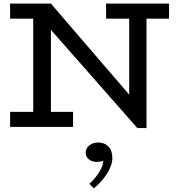

<svg xmlns="http://www.w3.org/2000/svg" viewBox="-20 -706 978 1068"><path d="M744 6.5 134.8 -686H263.2L698.7 -179.5V-669H794.9V6.5ZM36.2 0V-83.8H386.5V0ZM164.8 -15V-686H263.2V-15ZM36.2 -602.2V-686H263.2L261.6 -602.2ZM570.1 -602.2V-686H920.3V-602.2ZM604.9 171.5Q604.9 213.4 575.8 259.3Q546.6 305.3 501.9 341.9L477.5 316.4Q513.5 282.3 533.5 248.6Q553.6 215 554.8 187.4Q545.6 192 536.8 193.2Q527.9 194.4 516.1 194.4Q491.5 194.4 474.1 180.1Q456.6 165.8 456.6 143Q456.6 118.5 477.3 102.5Q498 86.5 526.2 86.5Q560.6 86.5 582.8 108.8Q604.9 131.2 604.9 171.5Z"/></svg>

Font: BioRhyme ExtraBold
Style: Regular
Weight: 800
Designer: Aoife Mooney
Foundry: Aoife Mooney Type
Version: Version 1.600;gftools[0.9.33]